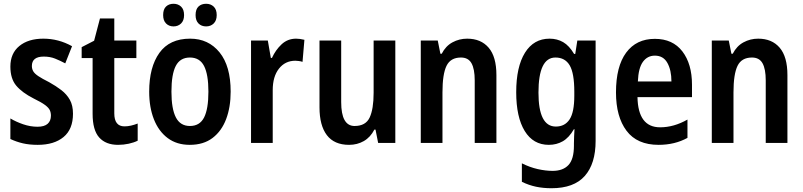

<svg xmlns="http://www.w3.org/2000/svg" viewBox="-20 -758 4260 1018"><path d="M367 -155Q367 -73 317 -31.5Q267 10 180 10Q136 10 101.5 2Q67 -6 35 -21V-130Q65 -112 103 -99Q141 -86 179 -86Q215 -86 232.5 -101.5Q250 -117 250 -145Q250 -161 244 -174Q238 -187 218.5 -201.5Q199 -216 158 -236Q97 -267 66 -304Q35 -341 35 -405Q35 -475 82.5 -514Q130 -553 210 -553Q290 -553 362 -513L326 -422Q298 -437 271.5 -447.5Q245 -458 212 -458Q149 -458 149 -408Q149 -393 156 -380.5Q163 -368 183 -354.5Q203 -341 241 -322Q277 -302 305.5 -280Q334 -258 350.5 -228.5Q367 -199 367 -155Z M640 -88Q657 -88 674.5 -92Q692 -96 710 -103V-12Q690 -2 662.5 4Q635 10 606 10Q541 10 506 -29Q471 -68 471 -155V-450H413V-508L479 -542L510 -660H586V-543H703V-450H586V-157Q586 -88 640 -88Z M1203 -272Q1203 -190 1179 -126.5Q1155 -63 1107 -26.5Q1059 10 986 10Q917 10 869 -26Q821 -62 796 -125.5Q771 -189 771 -272Q771 -402 825 -477.5Q879 -553 988 -553Q1085 -553 1144 -480.5Q1203 -408 1203 -272ZM889 -272Q889 -181 912.5 -135.5Q936 -90 987 -90Q1039 -90 1062 -135Q1085 -180 1085 -272Q1085 -363 1062 -408Q1039 -453 987 -453Q935 -453 912 -408.5Q889 -364 889 -272ZM845 -678Q845 -709 860.5 -723.5Q876 -738 900 -738Q924 -738 940 -723Q956 -708 956 -678Q956 -649 940 -633.5Q924 -618 900 -618Q876 -618 860.5 -633.5Q845 -649 845 -678ZM1017 -678Q1017 -709 1032.5 -723.5Q1048 -738 1073 -738Q1097 -738 1113 -723Q1129 -708 1129 -678Q1129 -649 1113 -633.5Q1097 -618 1073 -618Q1048 -618 1032.5 -633.5Q1017 -649 1017 -678Z M1550 -553Q1559 -553 1570.5 -551.5Q1582 -550 1594 -547L1584 -430Q1576 -433 1564.5 -434.5Q1553 -436 1546 -436Q1492 -436 1459 -394Q1426 -352 1426 -280V0H1311V-543H1400L1416 -451H1422Q1441 -493 1473 -523Q1505 -553 1550 -553Z M2076 -543V0H1985L1971 -71H1965Q1944 -30 1909 -10Q1874 10 1831 10Q1752 10 1713 -41.5Q1674 -93 1674 -189V-543H1789V-217Q1789 -90 1860 -90Q1919 -90 1940 -135Q1961 -180 1961 -266V-543Z M2457 -553Q2530 -553 2571 -505Q2612 -457 2612 -360V0H2497V-332Q2497 -392 2480 -422.5Q2463 -453 2424 -453Q2369 -453 2347.5 -409Q2326 -365 2326 -268V0H2211V-543H2301L2315 -473H2322Q2343 -514 2379 -533.5Q2415 -553 2457 -553Z M2894 -553Q2934 -553 2966 -534.5Q2998 -516 3024 -472H3030L3041 -543H3138V-11Q3138 110 3080.5 175Q3023 240 2904 240Q2860 240 2822 232Q2784 224 2747 206V108Q2789 129 2831 138.5Q2873 148 2910 148Q2965 148 2994 117Q3023 86 3023 15V3Q3023 -14 3024 -35Q3025 -56 3026 -73H3023Q2997 -28 2964 -9Q2931 10 2890 10Q2807 10 2762 -63.5Q2717 -137 2717 -269Q2717 -404 2763.5 -478.5Q2810 -553 2894 -553ZM2925 -453Q2835 -453 2835 -267Q2835 -87 2927 -87Q2975 -87 3000 -125Q3025 -163 3025 -250V-272Q3025 -370 3000.5 -411.5Q2976 -453 2925 -453Z M3452 -552Q3547 -552 3598 -485.5Q3649 -419 3649 -309V-243H3360Q3363 -83 3480 -83Q3553 -83 3625 -124V-27Q3558 10 3472 10Q3358 10 3302 -64.5Q3246 -139 3246 -268Q3246 -406 3300 -479Q3354 -552 3452 -552ZM3452 -463Q3413 -463 3389 -430.5Q3365 -398 3362 -326H3540Q3540 -386 3518.5 -424.5Q3497 -463 3452 -463Z M4000 -553Q4073 -553 4114 -505Q4155 -457 4155 -360V0H4040V-332Q4040 -392 4023 -422.5Q4006 -453 3967 -453Q3912 -453 3890.5 -409Q3869 -365 3869 -268V0H3754V-543H3844L3858 -473H3865Q3886 -514 3922 -533.5Q3958 -553 4000 -553Z"/></svg>

Font: Noto Sans Gujarati Condensed SemiBold
Style: Regular
Weight: 600
Width: 3
Designer: Jelle Bosma - Monotype Design Team, Universal Thirst
Foundry: Monotype Imaging Inc.
Version: Version 2.106; ttfautohint (v1.8.4.7-5d5b)